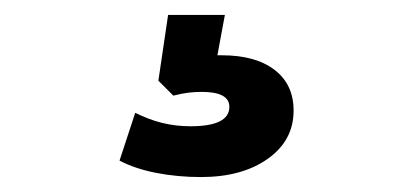

<svg xmlns="http://www.w3.org/2000/svg" viewBox="-20 -40 540 257"><path d="M249 197Q218 197 189.5 191.5Q161 186 140 175L161 111Q179 120 197 124.5Q215 129 235 129Q287 129 287 103Q287 83 250 83Q241 83 232.5 84Q224 85 212 88L192 68L205 -20H281L271 34Q274 34 277 34Q322 34 347.5 53.5Q373 73 373 108Q373 148 338.5 172.5Q304 197 249 197Z"/></svg>

Font: Nunito Sans ExtraBold
Style: Regular
Weight: 800
Designer: Vernon Adams
Foundry: Vernon Adams
Version: Version 3.101; ttfautohint (v1.8.4.7-5d5b);gftools[0.9.27]